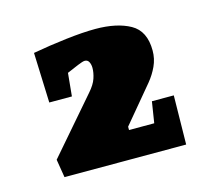

<svg xmlns="http://www.w3.org/2000/svg" viewBox="-63 -789 553 500"><g transform="rotate(-15 213.5 -539.0)"><path d="M66 -561 61 -696Q105 -704 151.5 -709.5Q198 -715 231 -715Q289 -715 325 -695Q361 -675 361 -622Q361 -600 352 -580.5Q343 -561 329 -544L248 -447V-438H316L325 -495H384L382 -363H54L46 -412L173 -559Q188 -576 193 -591Q198 -606 198 -619Q198 -628 194.5 -635Q191 -642 183 -642Q178 -642 163.5 -636Q149 -630 133 -623L127 -561Z"/></g></svg>

Font: Grenze Gotisch Black
Style: Regular
Weight: 900
Designer: Renata Polastri
Foundry: Omnibus-Type
Version: Version 1.001